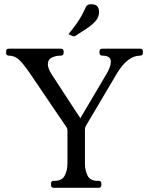

<svg xmlns="http://www.w3.org/2000/svg" viewBox="-20 -891 707 911"><path d="M645 -660Q658 -660 658 -647V-640Q658 -627 645 -627Q616 -627 588.5 -606.5Q561 -586 535 -543L387 -293Q383 -286 383 -276V-116Q383 -82 395.5 -57.5Q408 -33 442 -33H448Q461 -33 461 -20V-13Q461 0 448 0H235Q222 0 222 -13V-20Q222 -33 235 -33H240Q274 -33 287 -57.5Q300 -82 300 -116V-272Q300 -277 299 -280.5Q298 -284 295 -288L122 -543Q92 -587 71 -607Q50 -627 22 -627Q9 -627 9 -640V-647Q9 -660 22 -660H268Q282 -660 282 -647V-640Q282 -627 268 -627Q245 -627 226 -618Q207 -609 207 -586Q207 -577 211 -566Q215 -555 222 -543L369 -318L344 -301L487 -543Q506 -576 506 -598Q506 -627 466 -627Q452 -627 452 -640V-647Q452 -660 466 -660ZM305 -729Q330 -760 344 -780Q358 -800 367.5 -817.5Q377 -835 388 -859Q392 -866 398 -868.5Q404 -871 412 -871Q433 -871 441.5 -861Q450 -851 450 -834Q450 -809 432 -789.5Q414 -770 388 -753.5Q362 -737 338 -721Q336 -720 333.5 -719Q331 -718 329 -719Q325 -719 315 -724Z"/></svg>

Font: Young Serif Light
Style: Regular
Weight: 300
Designer: Bastien Sozeau
Foundry: NBR — Bastien Sozeau
Version: Version 5.001